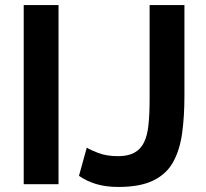

<svg xmlns="http://www.w3.org/2000/svg" viewBox="-20 -730 817 761"><path d="M74 0V-710H212V0ZM324 -145Q337 -136 370 -123.5Q403 -111 448 -111Q487 -111 512 -124.5Q537 -138 550.5 -165Q564 -192 568.5 -235Q573 -278 573 -338V-710H711V-349Q711 -269 702 -203Q693 -137 667 -89Q641 -41 588.5 -15Q536 11 449 11Q401 11 363 0Q325 -11 293 -33Z"/></svg>

Font: YasnoRaleway
Style: Bold
Weight: 700
Designer: Matt McInerney, Pablo Impallari, Rodrigo Fuenzalida
Foundry: Matt McInerney, Pablo Impallari, Rodrigo Fuenzalida
Version: Version 4.026